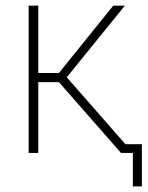

<svg xmlns="http://www.w3.org/2000/svg" viewBox="-20 -540 523 678"><path d="M422.9 -30.8H481V118.2H449.2V0H407.2L188 -250H115.2V0H81.1V-520H115.2V-282.2H188L379.9 -520H420.9L215.8 -267.1Z"/></svg>

Font: Rawline ExtraLight
Style: Regular
Weight: 275
Designer: Matt McInerney, Pablo Impallari, Rodrigo Fuenzalida
Foundry: Matt McInerney, Pablo Impallari, Rodrigo Fuenzalida
Version: Version 4.020;PS 004.020;hotconv 1.0.88;makeotf.lib2.5.64775